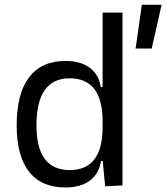

<svg xmlns="http://www.w3.org/2000/svg" viewBox="-20 -786 706 815"><path d="M257.3 9.8Q155.8 9.8 103.3 -57.1Q50.8 -124 50.8 -253.9Q50.8 -388.7 103.5 -458Q156.2 -527.3 258.3 -527.3Q321.8 -527.3 360.8 -498.5Q399.9 -469.7 407.7 -416.5H415.5V-732.4H500V1L426.3 4.9L416 -103H408.7Q401.4 -50.3 362.5 -20.3Q323.7 9.8 257.3 9.8ZM415.5 -246.1V-271.5Q415.5 -453.6 275.4 -453.6Q134.8 -453.6 134.8 -253.9Q134.8 -64 275.9 -64Q415.5 -64 415.5 -246.1ZM555.7 -580.1 582 -765.6H666L624 -580.1Z"/></svg>

Font: Cascadia Mono SemiLight
Style: Regular
Weight: 350
Monospace: yes
Designer: Aaron Bell
Foundry: Saja Typeworks
Version: Version 2404.023; ttfautohint (v1.8.4)